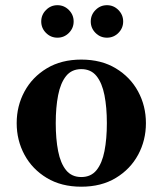

<svg xmlns="http://www.w3.org/2000/svg" viewBox="-20 -695 614 725"><path d="M322.7 -613.9Q322.7 -639.1 340.7 -657.2Q358.7 -675.4 383.9 -675.4Q409.1 -675.4 427.1 -657.2Q445.1 -639.1 445.1 -613.9Q445.1 -588.7 427.1 -570.7Q409.1 -552.7 383.9 -552.7Q358.7 -552.7 340.7 -570.7Q322.7 -588.7 322.7 -613.9ZM135.7 -613.9Q135.7 -639.1 153.7 -657.2Q171.7 -675.4 196.9 -675.4Q222.1 -675.4 240.1 -657.2Q258.1 -639.1 258.1 -613.9Q258.1 -588.7 240.1 -570.7Q222.1 -552.7 196.9 -552.7Q171.7 -552.7 153.7 -570.7Q135.7 -588.7 135.7 -613.9ZM43 -230Q43 -295 72.5 -349.5Q102 -404 156.8 -437Q211.5 -470 287 -470Q362.5 -470 417.2 -437Q472 -404 501.5 -349.5Q531 -295 531 -230Q531 -165 501.5 -110.5Q472 -56 417.2 -23Q362.5 10 287 10Q211.5 10 156.8 -23Q102 -56 72.5 -110.5Q43 -165 43 -230ZM190.5 -230Q190.5 -170.5 199.5 -124.5Q208.5 -78.5 229.5 -52.5Q250.5 -26.5 287 -26.5Q323.5 -26.5 344.5 -52.5Q365.5 -78.5 374.5 -124.5Q383.5 -170.5 383.5 -230Q383.5 -289.5 374.5 -335.5Q365.5 -381.5 344.5 -407.8Q323.5 -434 287 -434Q250.5 -434 229.5 -407.8Q208.5 -381.5 199.5 -335.5Q190.5 -289.5 190.5 -230Z"/></svg>

Font: Bodoni* 06pt
Style: Bold
Weight: 700
Version: Version 2.3